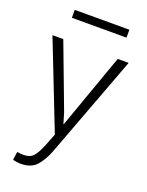

<svg xmlns="http://www.w3.org/2000/svg" viewBox="-168 -787 825 1081"><g transform="rotate(20 244.5 -246.0)"><path d="M227.1 -143.1 246.6 -78.1H248L408.2 -528.3H473.6L244.1 84.5Q223.1 139.6 191.2 176.5Q159.2 213.4 95.2 213.4Q85 213.4 70.6 211.2Q56.2 209 48.8 206.5L55.7 157.7Q61.5 158.7 74.5 159.9Q87.4 161.1 93.3 161.1Q132.8 161.1 152.6 138.9Q172.4 116.7 193.4 64.5L221.2 -6.8L17.1 -528.3H82ZM413.6 -657.7H86.4V-705.1H413.6Z"/></g></svg>

Font: Roboto Web
Style: Light
Weight: 300
Designer: Google
Version: Version 1.200310; 2013